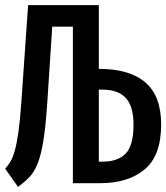

<svg xmlns="http://www.w3.org/2000/svg" viewBox="-25 -728 660 763"><path d="M367.7 -707.7V-454.4Q489.7 -454.4 552.6 -400.5Q615.4 -346.7 615.4 -232.8Q615.4 -109.7 550 -54.9Q484.6 0 372.8 0H264.6V-622.1H182.6L162.6 -315.9Q156.4 -223.1 146.9 -166.2Q137.4 -109.2 123.8 -76.2Q110.3 -43.1 91 -23.3Q71.8 -3.6 46.7 14.9L-4.6 -57.9Q6.7 -69.7 16.2 -85.4Q25.6 -101 33.6 -128.7Q41.5 -156.4 48.2 -203.3Q54.9 -250.3 60 -324.6L86.7 -707.7ZM381.5 -371.8H367.7V-85.6H383.1Q443.6 -85.6 474.6 -117.9Q505.6 -150.3 505.6 -231.8Q505.6 -305.6 474.9 -338.7Q444.1 -371.8 381.5 -371.8Z"/></svg>

Font: Fira Code Medium
Style: Regular
Weight: 500
Designer: Carrois Corporate, Edenspiekermann AG, Nikita Prokopov
Foundry: Carrois Corporate, Edenspiekermann AG, Nikita Prokopov
Version: Version 6.002